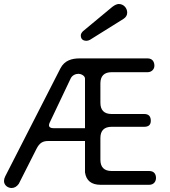

<svg xmlns="http://www.w3.org/2000/svg" viewBox="-20 -924 848 960"><path d="M395 -768C388 -761 384 -754 384 -747C384 -729 394 -720 413 -720C418 -720 424 -722 430 -725L598 -830C610 -838 616 -848 616 -861C616 -884 598 -904 574 -904C565 -904 554 -899 542 -890ZM38 16C52 16 64 9 74 -5L162 -179C178 -211 195 -219 222 -219H405V-62C411 -21 437 0 483 0H726C750 0 760 -18 760 -34C760 -50 753 -69 726 -69H538C501 -69 482 -88 482 -125V-234C482 -271 501 -290 538 -290H701C723 -290 734 -300 734 -320C734 -343 723 -354 701 -354H538C501 -354 482 -373 482 -410V-507C482 -544 501 -563 538 -563H718C738 -563 752 -578 752 -595C752 -615 742 -632 718 -632H378C341 -632 303 -623 282 -582L6 -42C2 -34 0 -26 0 -19C0 2 19 16 38 16ZM248 -283C233 -283 225 -288 225 -298C225 -302 226 -306 229 -312L333 -531C341 -548 358 -555 373 -555C384 -555 405 -546 405 -531V-283Z"/></svg>

Font: Dongle Light
Style: Regular
Weight: 300
Designer: Yanghee Ryu
Foundry: Yanghee Ryu
Version: Version 2.000